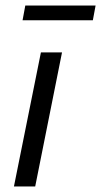

<svg xmlns="http://www.w3.org/2000/svg" viewBox="-20 -676 366 696"><path d="M30.5 0 128.3 -486H204.8L107.6 0ZM61.8 -602.6 71.7 -655.9H326.5L316.6 -602.6Z"/></svg>

Font: Source Sans 3
Style: Italic
Weight: 200
Italic angle: -11°
Designer: Paul D. Hunt
Foundry: Adobe
Version: Version 3.046;hotconv 1.0.118;makeotfexe 2.5.65603